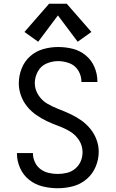

<svg xmlns="http://www.w3.org/2000/svg" viewBox="-20 -993 616 1021"><path d="M287 8Q328 8 368 -2.5Q408 -13 440 -40Q472 -67 488.5 -106Q505 -145 505 -186Q505 -219 493 -251Q481 -283 459.5 -309Q438 -335 410.5 -354Q383 -373 353 -387Q323 -401 291.5 -413Q260 -425 231 -442Q202 -459 183.5 -488.5Q165 -518 165 -551Q165 -583 181 -612.5Q197 -642 227 -655Q257 -668 289 -668Q320 -668 350 -656.5Q380 -645 396.5 -617.5Q413 -590 413 -559V-557H498V-560Q498 -599 482.5 -636Q467 -673 436 -698.5Q405 -724 367 -733.5Q329 -743 289 -743Q249 -743 210 -732Q171 -721 140.5 -694Q110 -667 95 -628.5Q80 -590 80 -550Q80 -517 91.5 -485Q103 -453 124 -427Q145 -401 173 -381.5Q201 -362 231 -348Q261 -334 292.5 -322.5Q324 -311 353 -293.5Q382 -276 400.5 -247Q419 -218 419 -184Q419 -159 409.5 -136Q400 -113 380.5 -96.5Q361 -80 336.5 -74Q312 -68 287 -68Q263 -68 239 -73.5Q215 -79 195.5 -93.5Q176 -108 165.5 -131Q155 -154 155 -178V-179H70V-177Q70 -137 87 -99Q104 -61 136 -36Q168 -11 207.5 -1.5Q247 8 287 8ZM183 -771 288 -911 393 -771 466 -823 335 -973H241L110 -823Z"/></svg>

Font: Iosevka Sparkle
Style: Regular
Weight: 400
Designer: Belleve Invis
Foundry: Belleve Invis
Version: Version 4.5.0; ttfautohint (v1.8.3)